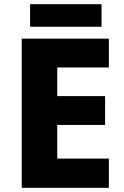

<svg xmlns="http://www.w3.org/2000/svg" viewBox="-20 -899 595 919"><path d="M466 -879H124V-771H466ZM501 0V-140H254V-301H483V-439H254V-576H501V-714H84V0Z"/></svg>

Font: Noto Sans Bengali UI ExtraBold
Style: Regular
Weight: 800
Designer: Jelle Bosma - Monotype Design Team
Foundry: Monotype Imaging Inc.
Version: Version 2.003